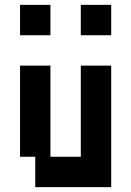

<svg xmlns="http://www.w3.org/2000/svg" viewBox="-20 -895 540 790"><path d="M62.5 -625H187.5V-250H312.5V-625H437.5V-125H125V-250H62.5ZM62.5 -875H187.5V-750H62.5ZM312.5 -875H437.5V-750H312.5Z"/></svg>

Font: Amiga Topaz Unicode Rus
Style: Regular
Weight: 400
Designer: dMG of Trueschool and Divine Stylers
Foundry: dMG of Trueschool and Divine Stylers
Version: Version 1.1